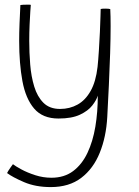

<svg xmlns="http://www.w3.org/2000/svg" viewBox="-20 -516 580 801"><path d="M192 264.5Q128.5 264.5 80.2 243.8Q32 223 9.5 206Q11 202.5 15.2 195.8Q19.5 189 24.8 181.5Q30 174 34 169Q44 177 68.8 190.5Q93.5 204 126.8 214.8Q160 225.5 194.5 225.5Q248 225.5 285 197.8Q322 170 344.8 122Q367.5 74 377.8 12.5Q388 -49 388 -117Q382.5 -98.5 365 -76Q347.5 -53.5 313.5 -37.5Q279.5 -21.5 224 -21.5Q158 -21.5 122.5 -63Q87 -104.5 73.5 -177.8Q60 -251 60 -345Q60 -380.5 61.5 -418Q63 -455.5 65 -495Q69 -496 77 -496.2Q85 -496.5 92.5 -496.5Q98 -496.5 102.2 -496.5Q106.5 -496.5 108.5 -495.5Q108 -491.5 106.5 -469Q105 -446.5 103.5 -413.5Q102 -380.5 102 -345Q102 -296.5 106 -246.8Q110 -197 122.8 -155Q135.5 -113 161.2 -87.2Q187 -61.5 230.5 -61.5Q271 -61.5 303.8 -79.8Q336.5 -98 358.2 -136.8Q380 -175.5 387 -237Q390 -265.5 392.5 -305Q395 -344.5 396.8 -382.8Q398.5 -421 399.2 -448Q400 -475 400 -478.5Q404 -479.5 409.2 -479.8Q414.5 -480 420 -480Q434.5 -480 440 -478Q441.5 -450.5 441.5 -407.5Q441.5 -357.5 439.5 -293.5Q437.5 -229.5 434.2 -161Q431 -92.5 427.5 -28Q423 55 396.2 121.2Q369.5 187.5 319 226Q268.5 264.5 192 264.5Z"/></svg>

Font: Grandstander Thin Thin
Style: Regular
Weight: 250
Version: Version 1.200